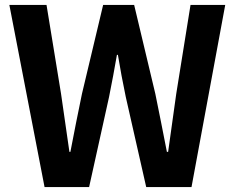

<svg xmlns="http://www.w3.org/2000/svg" viewBox="-20 -760 955 780"><path d="M161 0H342L423 -366C435 -424 445 -481 455 -537H459C468 -481 479 -424 491 -366L574 0H758L895 -740H754L696 -379C685 -302 674 -223 663 -143H658C642 -223 627 -303 611 -379L525 -740H399L313 -379C297 -302 281 -222 266 -143H262C251 -222 239 -301 228 -379L169 -740H18Z"/></svg>

Font: Source Han Sans Old Style Bold
Style: Regular
Weight: 700
Designer: Ryoko NISHIZUKA (kana & ideographs); Paul D. Hunt (Latin, Greek & Cyrillic); Wenlong ZHANG (bopomofo); Sandoll Communica
Foundry: Adobe Systems Incorporated
Version: Version 1.004;PS 1.004;hotconv 1.0.81;makeotf.lib2.5.63406